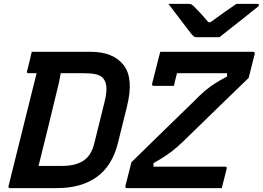

<svg xmlns="http://www.w3.org/2000/svg" viewBox="-20 -966 1350 986"><path d="M1107 -775H988Q981 -775 976 -778.5Q971 -782 960 -795Q952 -806 932.5 -831Q913 -856 889.5 -887.5Q866 -919 845 -946H947Q958 -946 962 -944Q966 -942 973 -936Q985 -924 1004 -904Q1023 -884 1050 -852Q1054 -852 1061 -852Q1102 -882 1134.5 -905Q1167 -928 1194 -946H1300Q1311 -946 1310 -939Q1309 -935 1304 -931Q1299 -927 1281 -913Q1260 -896 1227.5 -870Q1195 -844 1162 -818.5Q1129 -793 1107 -775ZM445 -700Q562 -700 615 -631.5Q668 -563 632 -419L586 -233Q557 -115 477.5 -57.5Q398 0 272 0H32Q21 0 24 -11Q59 -152 96.5 -303Q134 -454 168 -590H127Q115 -590 119 -601Q126 -627 131.5 -650.5Q137 -674 143 -700ZM873 -525H770Q759 -525 761 -536Q767 -559 774.5 -588.5Q782 -618 789.5 -648Q797 -678 803 -700H1280Q1290 -700 1288 -689L1257 -566Q1192 -504 1118.5 -432Q1045 -360 953 -271Q915 -233 888.5 -210Q862 -187 834.5 -168.5Q807 -150 768 -128V-110H1136Q1147 -110 1144 -99Q1137 -73 1131.5 -49.5Q1126 -26 1119 0H632Q622 0 624 -11L655 -133Q731 -207 809 -283.5Q887 -360 975 -445Q1008 -479 1033 -500Q1058 -521 1084 -537.5Q1110 -554 1146 -573V-590H889Q885 -574 880.5 -557Q876 -540 873 -525ZM178 -114H300Q367 -114 408 -140.5Q449 -167 464 -229L518 -447Q529 -493 526 -522Q523 -551 507 -567Q494 -580 470.5 -585Q447 -590 411 -590H292Q288 -572 285 -554Q282 -536 277 -518Q252 -416 228 -316Q204 -216 178 -114Z"/></svg>

Font: Recursive Sn Lnr St SmB
Style: Italic
Weight: 600
Italic angle: -15°
Version: Version 1.079;hotconv 1.0.112;makeotfexe 2.5.65598; ttfautoh